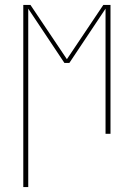

<svg xmlns="http://www.w3.org/2000/svg" viewBox="-20 -540 540 775"><path d="M74 215V-520H103L250 -301L397 -520H426V0H406V-505L260 -286H240L94 -505V215Z"/></svg>

Font: Iosevka Curly Slab Thin
Style: Regular
Weight: 100
Monospace: yes
Designer: Belleve Invis
Foundry: Belleve Invis
Version: Version 22.1.2; ttfautohint (v1.8.4)